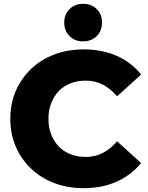

<svg xmlns="http://www.w3.org/2000/svg" viewBox="-20 -973 778 1007"><path d="M419 14Q336 14 265.5 -12.5Q195 -39 143.5 -88Q92 -137 63 -203.5Q34 -270 34 -350Q34 -430 63 -496.5Q92 -563 143.5 -612Q195 -661 265.5 -687.5Q336 -714 419 -714Q516 -714 592.5 -680Q669 -646 720 -582L594 -468Q560 -508 519.5 -529Q479 -550 429 -550Q386 -550 350 -536Q314 -522 288.5 -495.5Q263 -469 248.5 -432Q234 -395 234 -350Q234 -305 248.5 -268Q263 -231 288.5 -204.5Q314 -178 350 -164Q386 -150 429 -150Q479 -150 519.5 -171Q560 -192 594 -232L720 -118Q669 -55 592.5 -20.5Q516 14 419 14ZM416 -756Q373 -756 345 -783.5Q317 -811 317 -855Q317 -898 345 -925.5Q373 -953 416 -953Q459 -953 487 -925.5Q515 -898 515 -855Q515 -811 487 -783.5Q459 -756 416 -756Z"/></svg>

Font: MOST Montserrat ExtraBold
Style: Regular
Weight: 800
Designer: Julieta Ulanovsky
Foundry: Julieta Ulanovsky
Version: Version 8.000;March 11, 2024;FontCreator 15.0.0.2926 64-bit